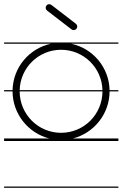

<svg xmlns="http://www.w3.org/2000/svg" viewBox="-22 -666 586 918"><path d="M223.7 -642.5C216.3 -648.2 205.6 -646.8 199.9 -639.4C194.2 -631.9 195.6 -621.2 203 -615.5L320 -525.5C327.4 -519.8 338.1 -521.2 343.8 -528.6C349.6 -536.1 348.2 -546.8 340.7 -552.5ZM-2.5 226V232H544V226ZM-2.5 -463V-457H221.9C118.5 -435.2 40.4 -344.3 38.1 -235H-2.5V-229H38C38.5 -120.9 113.1 -29.4 213.5 -4H-2.5V8H544V-4H326.5C426.9 -29.4 501.5 -120.9 502 -229H544V-235H501.9C499.6 -344.3 421.5 -435.2 318.1 -457H544V-463ZM468 -229C467.5 -119.5 379.7 -31 270 -31C160.3 -31 72.5 -119.5 72 -229ZM467.9 -235H72.1C74.7 -341.7 161.7 -428 270 -428C378.3 -428 465.3 -341.7 467.9 -235Z"/></svg>

Font: LetsTraceRuled
Style: Medium
Weight: 500
Version: Version 003.000